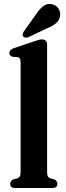

<svg xmlns="http://www.w3.org/2000/svg" viewBox="-20 -940 328 960"><path d="M215.5 -716V-81Q215.5 -65 219.5 -58Q223.5 -51 232 -48L250.5 -43.5Q267 -35.5 267 -21Q267 0 242 0H55.5Q31 0 31 -21Q31 -35.5 47.5 -43.5L66 -48Q75 -51 79 -58Q83 -65 83 -81V-629Q83 -641.5 79.2 -647Q75.5 -652.5 67.5 -654.5L42.5 -656Q26.5 -661.5 26.5 -675Q26.5 -690.5 48.5 -699L146.5 -732Q176.5 -743 189.5 -743Q215.5 -743 215.5 -716ZM159.5 -867.5Q177.5 -895 196.5 -909.5Q215.5 -924 240 -919Q262.5 -914 273.2 -895.8Q284 -877.5 280 -859Q275.5 -836.5 259 -823Q242.5 -809.5 215.5 -798.5L122 -754Q115.5 -751.5 108 -752Q100.5 -752.5 96 -757.5Q91.5 -763.5 93.5 -770Q95.5 -776.5 99.5 -783.5Z"/></svg>

Font: Fraunces 72pt S050 SemiBold
Style: Regular
Weight: 600
Version: Version 1.000; ttfautohint (v1.8.3)